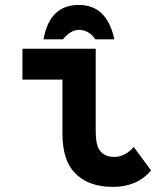

<svg xmlns="http://www.w3.org/2000/svg" viewBox="-20 -730 626 760"><path d="M152.3 -574.2Q175.8 -710.4 292 -710.4Q403.8 -710.4 432.6 -574.2H357.4Q331.5 -611.8 292 -611.8Q259.8 -611.8 229 -574.2ZM578.1 -55.2Q522.9 9.8 426.8 9.8Q327.6 9.8 274.4 -47.4Q227.1 -98.1 227.1 -202.6V-415H68.8V-537.1H358.9V-210.4Q358.9 -153.3 377 -131.8Q396.5 -108.9 432.1 -108.9Q475.1 -108.9 509.3 -148.4Z"/></svg>

Font: Consola Mono
Style: Bold
Weight: 700
Monospace: yes
Designer: Wojciech Kalinowski "wmk69" (wmk69@o2.pl)
Foundry: Wojciech Kalinowski "wmk69" (wmk69@o2.pl)
Version: Version 2.1.0